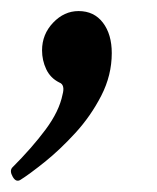

<svg xmlns="http://www.w3.org/2000/svg" viewBox="-49 -167 284 347"><path d="M-12 158Q-20 163 -26 152.5Q-32 142 -27 136Q9 100 33.5 67Q58 34 64 4Q69 -14 58 -18Q42 -26 34.5 -42Q27 -58 27 -76Q27 -105 47 -126Q67 -147 93 -147Q121 -147 137 -126Q153 -105 153 -71Q153 -31 134 6Q115 43 87 73.5Q59 104 31.5 126Q4 148 -12 158Z"/></svg>

Font: Junicode Two Beta Condensed Medium
Style: Italic
Weight: 500
Width: 3
Italic angle: -9°
Version: Version 1.053; ttfautohint (v1.8.4)